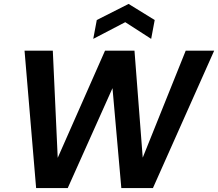

<svg xmlns="http://www.w3.org/2000/svg" viewBox="-20 -958 1111 978"><path d="M164 0 105 -700H249L274 -154L515 -700H665L707 -155L926 -700H1071L759 0H598L553 -509L325 0ZM455 -760 473 -856 635 -938 768 -856 750 -760 618 -845Z"/></svg>

Font: DM Sans
Style: Bold Italic
Weight: 700
Italic angle: -10°
Designer: Colophon Foundry, Jonny Pinhorn
Foundry: Colophon Foundry
Version: Version 4.004;gftools[0.9.30]